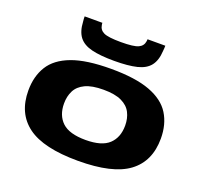

<svg xmlns="http://www.w3.org/2000/svg" viewBox="-135 -941 1168 1107"><g transform="rotate(20 449.5 -388.0)"><path d="M43 -274Q43 -361 82 -424Q121 -487 210 -520.5Q299 -554 450 -554Q600 -554 689 -520.5Q778 -487 817 -424Q856 -361 856 -274Q856 -134 759 -62Q662 10 450 10Q238 10 140.5 -62Q43 -134 43 -274ZM262 -274Q262 -201 306 -159.5Q350 -118 450 -118Q549 -118 593 -159.5Q637 -201 637 -274Q637 -318 619.5 -352.5Q602 -387 561 -406.5Q520 -426 450 -426Q379 -426 338 -406.5Q297 -387 279.5 -352.5Q262 -318 262 -274ZM449 -603Q364 -603 311 -616Q258 -629 232.5 -662Q207 -695 204 -754Q202 -770 202 -786H311Q311 -783 311 -780Q311 -777 312 -774Q316 -744 343.5 -731Q371 -718 449 -718Q527 -718 555 -731Q583 -744 587 -774Q587 -777 587.5 -780Q588 -783 588 -786H697Q697 -770 695 -753Q692 -695 666.5 -662Q641 -629 588 -616Q535 -603 449 -603Z"/></g></svg>

Font: Georama ExtraExtended
Style: Bold
Weight: 700
Width: 8
Designer: Jean-Baptiste Levee
Foundry: Production Type
Version: Version 1.000